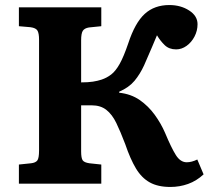

<svg xmlns="http://www.w3.org/2000/svg" viewBox="-20 -729 838 762"><path d="M656 13Q607 13 574.5 -5Q542 -23 519.5 -60.5Q497 -98 477 -157Q458 -207 441.5 -241Q425 -275 402 -293Q379 -311 344 -311H302V-128Q302 -102 308 -93Q314 -84 335 -81L382 -76V0H55V-76L103 -81Q121 -83 128 -92Q135 -101 135 -132V-572Q135 -596 129 -607Q123 -618 101 -621L55 -625V-700H382V-625L333 -620Q315 -617 308.5 -606.5Q302 -596 302 -569V-402Q330 -402 349 -405Q368 -408 383 -413Q404 -420 421.5 -433.5Q439 -447 455 -475.5Q471 -504 489 -557Q516 -639 554.5 -674Q593 -709 652 -709Q697 -709 730.5 -687.5Q764 -666 764 -633Q764 -607 752 -584Q740 -561 720.5 -547Q701 -533 679 -533Q651 -533 633.5 -550Q616 -567 603 -589Q593 -566 583 -541.5Q573 -517 552 -470Q536 -435 514 -408.5Q492 -382 453 -365V-361Q500 -356 534.5 -332Q569 -308 594 -273.5Q619 -239 635 -202Q660 -142 678 -113.5Q696 -85 721 -85Q741 -85 763 -96L788 -37Q760 -11 726.5 1Q693 13 656 13Z"/></svg>

Font: Literata 7pt
Style: Bold
Weight: 700
Designer: Latin by Veronika Burian and Jose Scaglione. Greek by Irene Vlachou. Cyrillic by Vera Evstafieva.
Foundry: TypeTogether
Version: Version 3.002